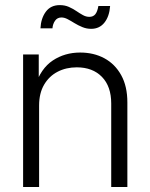

<svg xmlns="http://www.w3.org/2000/svg" viewBox="-20 -747 601 767"><path d="M136.2 -325.2V0H72.3V-529.3H134.8V-404.3H120.6Q143.1 -473.6 190.9 -505.4Q238.8 -537.1 300.3 -537.1Q354.5 -537.1 397 -514.2Q439.5 -491.2 464.1 -446.8Q488.8 -402.3 488.8 -337.9V0H424.3V-333.5Q424.3 -401.9 387.2 -439.9Q350.1 -478 286.6 -478Q244.1 -478 210.2 -460.4Q176.3 -442.9 156.2 -408.7Q136.2 -374.5 136.2 -325.2ZM344.2 -631.8Q325.7 -631.8 309.1 -638.7Q292.5 -645.5 277.8 -654.5Q263.2 -663.6 250.2 -670.4Q237.3 -677.2 225.6 -677.2Q209 -677.2 200 -664.3Q190.9 -651.4 189.5 -633.8H141.6Q143.6 -673.8 163.1 -700.2Q182.6 -726.6 218.8 -726.6Q238.8 -726.6 254.9 -719.5Q271 -712.4 284.7 -703.1Q298.3 -693.8 311 -686.8Q323.7 -679.7 336.9 -679.7Q352.1 -679.7 360.6 -689.9Q369.1 -700.2 373 -723.1H419.9Q417 -681.6 397.2 -656.7Q377.4 -631.8 344.2 -631.8Z"/></svg>

Font: Inter 24pt Light
Style: Regular
Weight: 300
Designer: Rasmus Andersson
Foundry: rsms
Version: Version 4.001;git-66647c0bb